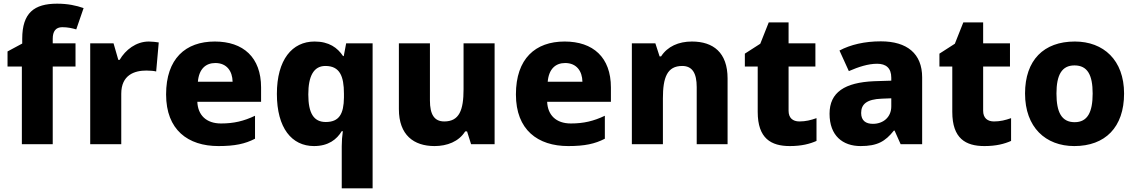

<svg xmlns="http://www.w3.org/2000/svg" viewBox="-20 -785 6182 1045"><path d="M391 -423V-549H267V-574C267 -614 283 -637 319 -637C350 -637 374 -631 395 -625L435 -741C395 -755 349 -765 291 -765C166 -765 101 -715 101 -574V-548L21 -505V-423H99V0H267V-423Z M790 -559C721 -559 663 -514 631 -459H624L598 -549H471V0H640V-275C640 -377 712 -401 776 -401C799 -401 818 -399 830 -396L844 -554C832 -556 808 -559 790 -559Z M1149 -559C990 -559 884 -466 884 -271C884 -78 1003 10 1169 10C1258 10 1314 -2 1368 -30V-155C1307 -126 1253 -113 1183 -113C1102 -113 1057 -159 1054 -231H1401V-309C1401 -473 1304 -559 1149 -559ZM1152 -442C1214 -442 1245 -398 1246 -340H1057C1063 -410 1100 -442 1152 -442Z M1840 11V240H2008V-549H1864L1851 -480H1847C1817 -525 1771 -559 1692 -559C1570 -559 1487 -460 1487 -274C1487 -88 1568 10 1689 10C1767 10 1813 -26 1840 -71H1846C1842 -44 1840 -16 1840 11ZM1753 -121C1688 -121 1658 -168 1658 -271C1658 -372 1688 -426 1751 -426C1829 -426 1852 -371 1852 -275V-254C1851 -165 1826 -121 1753 -121Z M2672 -549H2503V-299C2503 -186 2480 -124 2398 -124C2343 -124 2320 -163 2320 -238V-549H2151V-191C2151 -50 2232 10 2345 10C2413 10 2477 -14 2512 -70H2522L2544 0H2672Z M3053 -559C2894 -559 2788 -466 2788 -271C2788 -78 2907 10 3073 10C3162 10 3218 -2 3272 -30V-155C3211 -126 3157 -113 3087 -113C3006 -113 2961 -159 2958 -231H3305V-309C3305 -473 3208 -559 3053 -559ZM3056 -442C3118 -442 3149 -398 3150 -340H2961C2967 -410 3004 -442 3056 -442Z M3746 -559C3673 -559 3613 -532 3578 -478H3570L3547 -549H3419V0H3588V-250C3588 -363 3611 -426 3693 -426C3748 -426 3772 -387 3772 -311V0H3940V-358C3940 -499 3862 -559 3746 -559Z M4331 -124C4295 -124 4272 -143 4272 -182V-423H4418V-549H4272V-663H4164L4118 -547L4034 -493V-423H4104V-176C4104 -31 4177 10 4279 10C4343 10 4388 -2 4424 -18V-142C4393 -131 4365 -124 4331 -124Z M4774 -560C4686 -560 4609 -542 4549 -510L4600 -398C4653 -421 4705 -438 4754 -438C4802 -438 4831 -415 4831 -362V-346L4737 -343C4578 -336 4495 -283 4495 -166C4495 -46 4567 10 4664 10C4755 10 4798 -15 4845 -74H4849L4882 0H4999V-364C4999 -493 4917 -560 4774 -560ZM4780 -248 4831 -250V-206C4831 -147 4787 -111 4731 -111C4693 -111 4667 -128 4667 -170C4667 -217 4696 -245 4780 -248Z M5390 -124C5354 -124 5331 -143 5331 -182V-423H5477V-549H5331V-663H5223L5177 -547L5093 -493V-423H5163V-176C5163 -31 5236 10 5338 10C5402 10 5447 -2 5483 -18V-142C5452 -131 5424 -124 5390 -124Z M6098 -276C6098 -458 5986 -559 5830 -559C5661 -559 5559 -458 5559 -276C5559 -92 5671 10 5827 10C5995 10 6098 -92 6098 -276ZM5730 -276C5730 -377 5759 -429 5828 -429C5899 -429 5927 -377 5927 -276C5927 -174 5899 -120 5829 -120C5758 -120 5730 -174 5730 -276Z"/></svg>

Font: Noto Sans Gurmukhi ExtraBold
Style: Regular
Weight: 800
Designer: Jelle Bosma - Monotype Design Team
Foundry: Monotype Imaging Inc.
Version: Version 2.004